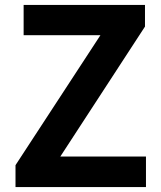

<svg xmlns="http://www.w3.org/2000/svg" viewBox="-20 -760 653 780"><path d="M43 -89 388 -617H76V-740H569V-652L225 -124H573V0H43Z"/></svg>

Font: KaiGen Gothic SC Bold
Style: Bold
Weight: 700
Designer: Ryoko NISHIZUKA Ë•øÂ°öÊ∂ºÂ≠ê (kana & ideographs); Paul D. Hunt (Latin, Greek & Cyrillic); Wenlong ZHANG Âº†ÊñáÈæô (bopom
Version: Version 1.001 October 10, 2014